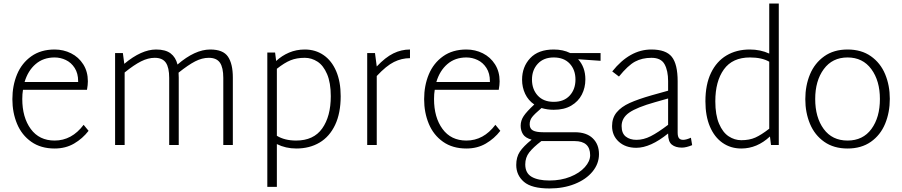

<svg xmlns="http://www.w3.org/2000/svg" viewBox="-20 -820 5103 1086"><path d="M481 -80Q447 -36 399 -8Q351 20 289 20Q211 20 157 -18Q103 -56 76.5 -119.5Q50 -183 50 -259Q50 -336 76.5 -399.5Q103 -463 157 -501.5Q211 -540 289 -540Q339 -540 382 -518.5Q425 -497 451 -456Q477 -415 477 -360Q477 -340 472 -312H110Q106 -289 106 -260Q106 -156 154 -90.5Q202 -25 289 -25Q386 -25 453 -114ZM119 -356H422V-361Q422 -405 402.5 -435.5Q383 -466 352.5 -480.5Q322 -495 289 -495Q225 -495 181.5 -457.5Q138 -420 119 -356Z M1297 -381V0H1243V-379Q1243 -438 1224 -465.5Q1205 -493 1161 -493Q1123 -493 1084 -473Q1045 -453 990 -409Q991 -400 991 -381V0H937V-379Q937 -438 918 -465.5Q899 -493 855 -493Q818 -493 778 -473Q738 -453 685 -410V0H631V-520H675L683 -459Q780 -540 863 -540Q916 -540 945 -518Q974 -496 984 -455Q1083 -540 1169 -540Q1242 -540 1269.5 -499.5Q1297 -459 1297 -381Z M1907 -276Q1907 -180 1875.5 -113.5Q1844 -47 1787.5 -13.5Q1731 20 1656 20Q1596 20 1546 -5V237H1492V-523H1536L1542 -475Q1574 -505 1615 -522.5Q1656 -540 1704 -540Q1764 -540 1810 -508.5Q1856 -477 1881.5 -417.5Q1907 -358 1907 -276ZM1851 -276Q1851 -352 1830 -401Q1809 -450 1775.5 -471.5Q1742 -493 1704 -493Q1658 -493 1623.5 -479Q1589 -465 1546 -431V-52Q1590 -25 1655 -25Q1754 -25 1802.5 -93.5Q1851 -162 1851 -276Z M2299 -540V-491Q2252 -491 2208.5 -469.5Q2165 -448 2111 -390V0H2057V-520H2101L2111 -444Q2160 -496 2205 -518Q2250 -540 2299 -540Z M2810 -80Q2776 -36 2728 -8Q2680 20 2618 20Q2540 20 2486 -18Q2432 -56 2405.5 -119.5Q2379 -183 2379 -259Q2379 -336 2405.5 -399.5Q2432 -463 2486 -501.5Q2540 -540 2618 -540Q2668 -540 2711 -518.5Q2754 -497 2780 -456Q2806 -415 2806 -360Q2806 -340 2801 -312H2439Q2435 -289 2435 -260Q2435 -156 2483 -90.5Q2531 -25 2618 -25Q2715 -25 2782 -114ZM2448 -356H2751V-361Q2751 -405 2731.5 -435.5Q2712 -466 2681.5 -480.5Q2651 -495 2618 -495Q2554 -495 2510.5 -457.5Q2467 -420 2448 -356Z M3377 -476 3250 -485Q3291 -440 3291 -371Q3291 -324 3271 -285Q3251 -246 3211 -222.5Q3171 -199 3112 -199Q3076 -199 3043 -209Q3004 -176 2990 -158Q2976 -140 2976 -117Q2976 -92 2994.5 -82Q3013 -72 3053 -72H3232Q3297 -72 3332.5 -38Q3368 -4 3368 52Q3368 106 3331.5 150.5Q3295 195 3231 220.5Q3167 246 3088 246Q2987 246 2943.5 208.5Q2900 171 2900 113Q2900 69 2920 38.5Q2940 8 2987 -30Q2951 -40 2938 -61Q2925 -82 2925 -109Q2925 -138 2942 -163.5Q2959 -189 3002 -229Q2968 -252 2950.5 -289Q2933 -326 2933 -369Q2933 -442 2979 -491Q3025 -540 3112 -540Q3165 -540 3205 -520H3377ZM3235 -370Q3235 -425 3202.5 -460Q3170 -495 3112 -495Q3055 -495 3022 -459.5Q2989 -424 2989 -370Q2989 -315 3021.5 -279.5Q3054 -244 3112 -244Q3170 -244 3202.5 -279.5Q3235 -315 3235 -370ZM3230 -22H3053H3042Q2996 13 2973.5 42Q2951 71 2951 110Q2951 159 2987 180Q3023 201 3088 201Q3153 201 3205.5 180Q3258 159 3288 125.5Q3318 92 3318 58Q3318 -22 3230 -22Z M3895 1Q3861 15 3837 15Q3801 15 3780 -2Q3759 -19 3759 -63V-65Q3659 16 3579 16Q3518 16 3480 -18.5Q3442 -53 3442 -107Q3442 -153 3468 -184.5Q3494 -216 3541.5 -237.5Q3589 -259 3666 -281L3759 -307V-361Q3759 -420 3739 -456.5Q3719 -493 3665 -493Q3612 -493 3572 -471.5Q3532 -450 3481 -387L3443 -416Q3542 -540 3664 -540Q3747 -540 3780 -498.5Q3813 -457 3813 -360V-70Q3813 -48 3820.5 -38.5Q3828 -29 3844 -29Q3861 -29 3888 -41ZM3759 -114V-263L3685 -242Q3582 -213 3539 -183Q3496 -153 3496 -107Q3496 -66 3519.5 -47.5Q3543 -29 3580 -29Q3620 -29 3660.5 -49.5Q3701 -70 3759 -114Z M4385 -800V0H4341L4335 -48Q4262 20 4173 20Q4113 20 4067 -12Q4021 -44 3995.5 -104Q3970 -164 3970 -247Q3970 -342 4001.5 -407.5Q4033 -473 4089.5 -506.5Q4146 -540 4221 -540Q4281 -540 4331 -517V-800ZM4173 -27Q4219 -27 4252.5 -42Q4286 -57 4331 -92V-471Q4289 -495 4222 -495Q4123 -495 4074.5 -427.5Q4026 -360 4026 -247Q4026 -170 4047 -120.5Q4068 -71 4101.5 -49Q4135 -27 4173 -27Z M4535 -259Q4535 -336 4561.5 -399.5Q4588 -463 4642 -501.5Q4696 -540 4774 -540Q4852 -540 4906 -502Q4960 -464 4986.5 -400.5Q5013 -337 5013 -261Q5013 -184 4986.5 -120Q4960 -56 4906 -18Q4852 20 4774 20Q4696 20 4642 -18Q4588 -56 4561.5 -119.5Q4535 -183 4535 -259ZM4957 -260Q4957 -363 4908.5 -429Q4860 -495 4774 -495Q4688 -495 4639.5 -429Q4591 -363 4591 -260Q4591 -156 4639 -90.5Q4687 -25 4774 -25Q4861 -25 4909 -90.5Q4957 -156 4957 -260Z"/></svg>

Font: Martel Sans ExtraLight
Style: Regular
Weight: 275
Designer: Dan Reynolds and Mathieu Réguer
Foundry: Dan Reynolds and Mathieu Réguer
Version: Version 1.002; ttfautohint (v1.1) -l 5 -r 5 -G 72 -x 0 -D la